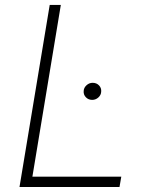

<svg xmlns="http://www.w3.org/2000/svg" viewBox="-20 -747 591 767"><path d="M57.9 0 178.6 -727.3H223L109.4 -41.2H464.5L457.4 0ZM348.4 -348Q333.1 -348 323 -358.5Q312.9 -369 314.3 -383.9Q315 -396.7 325.6 -406.4Q336.3 -416.2 350.1 -416.2Q365.8 -416.2 375.7 -405.7Q385.7 -395.2 384.2 -380.3Q383.5 -367.2 372.9 -357.6Q362.2 -348 348.4 -348Z"/></svg>

Font: Inter Extra Light  BETA
Style: Italic
Weight: 200
Italic angle: 9.39999°
Designer: Rasmus Andersson
Foundry: rsms
Version: Version 3.011;git-f93a4a705